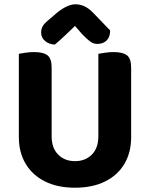

<svg xmlns="http://www.w3.org/2000/svg" viewBox="-20 -859 700 896"><path d="M330 17Q248 17 189.5 -12.5Q131 -42 99.5 -95Q68 -148 68 -219V-285H221V-223Q221 -168 251.5 -137.5Q282 -107 330 -107Q378 -107 408.5 -137.5Q439 -168 439 -223V-285H592V-219Q592 -148 561 -95Q530 -42 471 -12.5Q412 17 330 17ZM221 -255H68V-608Q79 -610 99 -613Q119 -616 139 -616Q182 -616 201.5 -601Q221 -586 221 -544ZM592 -253H439V-608Q450 -610 470.5 -613Q491 -616 510 -616Q553 -616 572.5 -601Q592 -586 592 -544ZM330 -738Q308 -717 284 -694Q260 -671 236 -651Q209 -652 190.5 -667.5Q172 -683 172 -707Q172 -726 181 -739.5Q190 -753 214 -772L250 -803Q297 -839 332 -839Q376 -839 413 -801L494 -717Q494 -686 477.5 -670Q461 -654 434 -654Q416 -654 400.5 -665.5Q385 -677 363 -700Z"/></svg>

Font: Baloo Bhaijaan 2
Style: Bold
Weight: 700
Designer: Sanskriti Dholi, Noopur Datye and Ek Type
Foundry: Ek Type
Version: Version 1.701